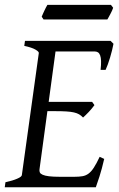

<svg xmlns="http://www.w3.org/2000/svg" viewBox="-20 -787 502 807"><path d="M418 -119.1Q408.2 -76.7 398.2 -45.4Q388.2 -14.2 382.8 0H0L2.9 -21Q33.7 -27.8 52.2 -35.9Q70.8 -43.9 71.8 -50.8L143.1 -564Q144 -569.8 128.9 -578.6Q113.8 -587.4 82 -594.2L85 -615.2H444.8L457 -603Q454.6 -590.3 450.9 -575.2Q447.3 -560.1 442.6 -544.9Q438 -529.8 433.1 -516.1Q428.2 -502.4 423.8 -493.2H402.8Q405.3 -515.6 404.8 -530.5Q404.3 -545.4 400.9 -554.4Q397.5 -563.5 391.6 -567.1Q385.7 -570.8 377 -570.8H213.4L184.6 -358.9H367.2L377 -345.2Q372.1 -338.4 366 -331.1Q359.9 -323.7 353.3 -316.7Q346.7 -309.6 340.3 -303.5Q334 -297.4 329.1 -293Q321.3 -301.3 312.5 -306.4Q303.7 -311.5 290.8 -314.5Q277.8 -317.4 259 -318.6Q240.2 -319.8 212.9 -319.8H179.2L146 -75.2Q145 -67.9 147.5 -62.3Q149.9 -56.6 159.2 -52.5Q168.5 -48.3 186 -46.1Q203.6 -43.9 232.9 -43.9H292Q312.5 -43.9 326.7 -46.4Q340.8 -48.8 352.3 -57.4Q363.8 -65.9 374.5 -82.5Q385.3 -99.1 398.9 -127.9L418 -119.1ZM455.6 -754.4Q454.1 -749 450.9 -742.2Q447.8 -735.4 444.1 -728.5Q440.4 -721.7 437 -715.3Q433.6 -709 431.2 -705.1H163.1L155.3 -716.8Q157.2 -721.7 160.2 -728.3Q163.1 -734.9 166.3 -741.7Q169.4 -748.5 172.9 -755.1Q176.3 -761.7 179.2 -766.6H446.3L455.6 -754.4Z"/></svg>

Font: Gentium
Style: Italic
Weight: 400
Italic angle: -7°
Designer: J. Victor Gaultney
Version: Version 1.02; 2005; OFL release